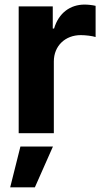

<svg xmlns="http://www.w3.org/2000/svg" viewBox="-20 -573 449 826"><path d="M60.4 0H211.6V-308.6C211.6 -375.7 260.7 -421.9 327.4 -421.9C348.4 -421.9 377.1 -418.3 391.3 -413.7V-547.9C377.8 -551.1 359 -553.3 343.8 -553.3C282.7 -553.3 232.6 -517.8 212.7 -450.3H207V-545.5H60.4ZM23.8 233H130L207.7 57.5H67.8Z"/></svg>

Font: Magic Ui Pro
Style: Bold
Weight: 700
Designer: Stefan Endress, Andreas Faust
Version: Version 1.000;FEAKit 1.0